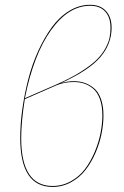

<svg xmlns="http://www.w3.org/2000/svg" viewBox="-20 -753 505 783"><path d="M281.2 -421.9Q303.7 -421.9 323.5 -415.5Q343.3 -409.2 361.8 -394.5Q380.4 -379.9 391.1 -351.1Q401.9 -322.3 401.9 -282.7Q401.9 -247.1 394.3 -208.5Q386.7 -169.9 369.9 -130.6Q353 -91.3 329.3 -60.5Q305.7 -29.8 270.5 -10.3Q235.4 9.3 194.3 9.3Q62.5 9.3 62.5 -190.4Q62.5 -246.6 71 -307.6Q79.6 -368.7 95.2 -429.4Q110.8 -490.2 135.7 -544.9Q160.6 -599.6 191.2 -641.6Q221.7 -683.6 262.2 -708.5Q302.7 -733.4 347.2 -733.4Q389.2 -733.4 412.1 -708.3Q435.1 -683.1 435.1 -640.1Q435.1 -573.7 389.2 -520Q343.3 -466.3 229 -414.1Q254.9 -421.9 281.2 -421.9ZM347.2 -729.5Q259.3 -729.5 188 -629.9Q116.7 -530.3 81.5 -352.5L208 -407.7Q265.1 -432.6 306.6 -458.5Q348.1 -484.4 371.6 -506.8Q395 -529.3 408.7 -554Q422.4 -578.6 426.5 -597.9Q430.7 -617.2 430.7 -640.1Q430.7 -681.6 409.2 -705.6Q387.7 -729.5 347.2 -729.5ZM194.3 5.4Q234.4 5.4 269 -13.9Q303.7 -33.2 326.7 -63.7Q349.6 -94.2 366 -132.8Q382.3 -171.4 389.9 -209.5Q397.5 -247.6 397.5 -282.2Q397.5 -320.8 387.5 -348.6Q377.4 -376.5 360.1 -391.1Q342.8 -405.8 323.2 -412.1Q303.7 -418.5 280.8 -418.5Q242.2 -418.5 209.5 -404.8L81.1 -348.6Q66.4 -255.4 66.4 -189.9Q66.4 5.4 194.3 5.4Z"/></svg>

Font: Fira Sans Compressed Four
Style: Italic
Weight: 100
Width: 3
Italic angle: -8°
Designer: Carrois Corporate & Edenspiekermann AG
Foundry: Carrois Corporate GbR & Edenspiekermann AG
Version: Version 4.203;PS 004.203;hotconv 1.0.88;makeotf.lib2.5.64775